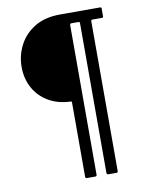

<svg xmlns="http://www.w3.org/2000/svg" viewBox="-91 -808 742 958"><g transform="rotate(-10 280.5 -328.5)"><path d="M435 -689Q428 -689 428 -681V76Q428 79 427 82Q426 85 421 85H380Q371 85 371 76V-683Q371 -689 364 -689H328Q321 -689 321 -681V77Q321 85 313 85H271Q263 85 263 77V-300Q263 -305 258 -305Q193 -307 145 -335.5Q97 -364 71.5 -411.5Q46 -459 46 -517Q46 -575 72.5 -626.5Q99 -678 151 -710Q203 -742 281 -742H483Q490 -742 490 -736V-695Q490 -689 483 -689Z"/></g></svg>

Font: Libre Franklin
Style: Regular
Weight: 400
Designer: Pablo Impallari, Rodrigo Fuenzalida, Nhung Nguyen
Foundry: Impallari Type
Version: Version 3.000